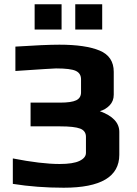

<svg xmlns="http://www.w3.org/2000/svg" viewBox="-20 -868 641 898"><path d="M538 -251C538 -293.7 507.7 -326 447 -348C464.3 -352.7 479.5 -361.7 492.5 -375C505.5 -388.3 512 -405 512 -425V-532C512 -580 490 -613.2 446 -631.5C402 -649.8 339.3 -659 258 -659C212 -659 143.3 -656 52 -650V-536C170.7 -544 234 -548 242 -548C287.3 -548 318.2 -544.2 334.5 -536.5C350.8 -528.8 359 -515.7 359 -497V-436C359 -418.7 351.5 -406.3 336.5 -399C321.5 -391.7 296.3 -388 261 -388H123V-277H261C305.7 -277 337 -273.5 355 -266.5C373 -259.5 382 -246.7 382 -228V-153C382 -137.7 372 -125.2 352 -115.5C332 -105.8 301 -101 259 -101C201 -101 128 -109.7 40 -127V-8C115.3 4 194.7 10 278 10C451.3 10 538 -41.3 538 -144ZM458 -730V-848H332V-730ZM268 -730V-848H142V-730Z"/></svg>

Font: Play
Style: Bold
Weight: 700
Designer: Jonas Hecksher
Foundry: Jonas Hecksher, Playtypeª, e-types AS
Version: Version 1.002